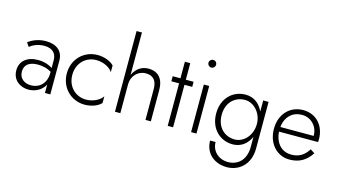

<svg xmlns="http://www.w3.org/2000/svg" viewBox="-105 -1172 3179 1793"><g transform="rotate(15 1485.0 -275.0)"><path d="M89 -376C114 -396 161 -424 229 -424C318 -424 347 -371 347 -319V-241C344 -243 341 -245 338 -247C310 -264 267 -281 207 -281C100 -281 34 -225 34 -136C34 -39 110 10 189 10C242 10 298 -12 333 -59C338 -66 343 -74 347 -83V0H399V-326C399 -418 336 -470 233 -470C152 -470 98 -439 63 -415ZM87 -138C87 -207 138 -239 215 -239C243 -239 270 -235 296 -228C313 -222 330 -214 347 -205V-192C347 -90 280 -35 203 -35C139 -35 87 -70 87 -138Z M550 -230C550 -342 629 -421 733 -421C806 -421 871 -383 891 -346V-411C863 -443 800 -470 733 -470C600 -470 497 -369 497 -230C497 -92 600 10 733 10C800 10 863 -16 891 -49V-114C871 -78 806 -39 733 -39C629 -39 550 -118 550 -230Z M1076 -780H1024V0H1076V-280C1076 -358 1133 -421 1211 -421C1287 -421 1319 -375 1319 -296V0H1371V-302C1371 -410 1319 -470 1223 -470C1159 -470 1108 -434 1080 -378C1079 -375 1077 -373 1076 -370Z M1459 -460V-411H1534V0H1586V-411H1661V-460H1586V-620H1534V-460Z M1749 -668C1749 -648 1766 -631 1786 -631C1807 -631 1823 -648 1823 -668C1823 -689 1807 -705 1786 -705C1766 -705 1749 -689 1749 -668ZM1760 -460V0H1812V-460Z M1952 30C1952 149 2040 230 2166 230C2281 230 2386 148 2386 -10V-460H2334V-352C2334 -352 2334 -352 2334 -353C2301 -425 2243 -470 2163 -470C2041 -470 1941 -379 1941 -230C1941 -82 2041 10 2163 10C2243 10 2301 -35 2334 -108C2334 -108 2334 -108 2334 -109V-10C2334 123 2251 181 2166 181C2069 181 2005 115 2005 30ZM1994 -230C1994 -351 2073 -421 2170 -421C2256 -421 2334 -337 2334 -232C2334 -120 2256 -39 2170 -39C2073 -39 1994 -109 1994 -230Z M2712 10C2804 10 2871 -27 2923 -107L2881 -134C2840 -69 2789 -39 2718 -39C2651 -39 2600 -72 2573 -131C2561 -156 2554 -185 2552 -217H2929C2930 -224 2931 -234 2931 -242C2931 -376 2846 -470 2720 -470C2590 -470 2499 -371 2499 -231C2499 -91 2588 10 2712 10ZM2553 -262C2556 -289 2562 -314 2573 -335C2601 -391 2652 -424 2720 -424C2779 -424 2827 -394 2855 -345C2868 -320 2875 -293 2875 -262Z"/></g></svg>

Font: Jost Light
Style: Regular
Weight: 300
Version: Version 3.710